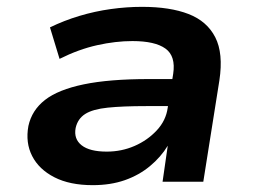

<svg xmlns="http://www.w3.org/2000/svg" viewBox="-20 -531 748 561"><path d="M251 10Q184 10 139 -13Q94 -36 74 -75Q54 -114 63 -163Q73 -209 111.5 -239Q150 -269 224.5 -284.5Q299 -300 415 -300H504L493 -221H407Q339 -221 295 -216.5Q251 -212 229 -198Q207 -184 201 -157Q195 -125 218.5 -106.5Q242 -88 292 -88Q335 -88 373 -104.5Q411 -121 438 -150Q465 -179 470 -216L486 -315Q494 -367 463.5 -389Q433 -411 367 -411Q318 -411 264 -399Q210 -387 154 -359L126 -451Q167 -471 212 -484.5Q257 -498 303.5 -504.5Q350 -511 395 -511Q477 -511 531 -490Q585 -469 609 -422Q633 -375 621 -296L574 0H455L470 -104V-105Q450 -72 418 -45.5Q386 -19 344.5 -4.5Q303 10 251 10Z"/></svg>

Font: Nunito Sans 7pt SemiExpanded
Style: Bold Italic
Weight: 700
Width: 6
Italic angle: -9°
Designer: Vernon Adams
Foundry: Vernon Adams
Version: Version 3.101;gftools[0.9.27]